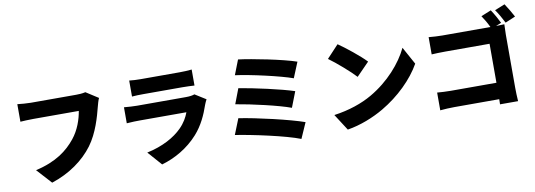

<svg xmlns="http://www.w3.org/2000/svg" viewBox="-67 -1325 5134 1843"><g transform="rotate(-10 2500.0 -403.5)"><path d="M785 -743C754 -735 715 -734 693 -734H252C219 -734 153 -739 122 -743V-572C148 -574 203 -577 252 -577H692C679 -497 646 -398 582 -319C503 -221 390 -133 189 -88L321 57C497 0 638 -103 728 -224C814 -340 855 -492 879 -586C885 -608 894 -644 905 -666Z M1812 -541C1796 -534 1766 -529 1728 -529H1252C1218 -529 1171 -532 1125 -536V-380C1170 -384 1227 -385 1252 -385H1707C1690 -339 1663 -289 1614 -240C1542 -168 1426 -102 1270 -69L1391 68C1519 31 1649 -42 1748 -153C1822 -236 1864 -330 1897 -426C1901 -438 1911 -459 1919 -474ZM1219 -624C1249 -627 1297 -628 1331 -628H1708C1746 -628 1800 -626 1828 -624V-780C1799 -776 1742 -774 1710 -774H1331C1296 -774 1247 -776 1219 -780Z M2283 -798 2227 -654C2370 -636 2665 -569 2779 -527L2841 -678C2715 -722 2416 -782 2283 -798ZM2238 -526 2182 -379C2335 -354 2598 -294 2712 -251L2771 -403C2645 -445 2384 -502 2238 -526ZM2188 -242 2127 -89C2287 -65 2614 5 2750 59L2817 -93C2679 -142 2362 -216 2188 -242Z M3249 -776 3134 -653C3206 -602 3332 -492 3385 -434L3509 -561C3449 -625 3318 -729 3249 -776ZM3101 -112 3204 48C3330 28 3460 -24 3562 -84C3729 -182 3871 -321 3951 -463L3857 -634C3790 -493 3655 -338 3475 -234C3377 -177 3248 -132 3101 -112Z M4856 -586C4856 -619 4858 -663 4859 -687C4846 -686 4809 -685 4778 -684L4831 -706C4814 -742 4780 -803 4754 -841L4656 -801C4679 -768 4705 -723 4723 -684H4254C4218 -684 4162 -687 4122 -691V-523C4153 -525 4209 -527 4254 -527H4687V-147H4242C4195 -147 4149 -150 4110 -153V20C4146 16 4209 13 4247 13H4686L4685 63H4861C4858 24 4856 -33 4856 -67ZM4795 -835C4823 -797 4853 -741 4874 -700L4973 -742C4955 -776 4920 -837 4894 -875Z"/></g></svg>

Font: Noto Sans CJK KR Black
Style: Regular
Weight: 900
Designer: Ryoko NISHIZUKA (kana & ideographs); Paul D. Hunt (Latin, Greek & Cyrillic); Wenlong ZHANG (bopomofo); Sandoll Communica
Foundry: Adobe Systems Incorporated
Version: Version 1.004;PS 1.004;hotconv 1.0.82;makeotf.lib2.5.63406